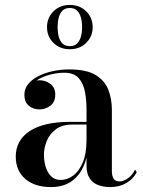

<svg xmlns="http://www.w3.org/2000/svg" viewBox="-20 -750 579 780"><path d="M427.5 10Q401.5 10 379.8 2.2Q358 -5.5 344.8 -24.8Q331.5 -44 331.5 -77V-304.5Q331.5 -340.5 325.5 -375Q319.5 -409.5 300.2 -432Q281 -454.5 241 -454.5Q217 -454.5 191.2 -448.8Q165.5 -443 143.5 -431.8Q121.5 -420.5 107.8 -403.8Q94 -387 94 -364.5H80Q80 -391.5 98.8 -407.8Q117.5 -424 140.5 -424Q165 -424 184.8 -409Q204.5 -394 204.5 -366.5Q204.5 -335 184.2 -320.2Q164 -305.5 140.5 -305.5Q114.5 -305.5 96.8 -320.8Q79 -336 79 -364.5Q79 -389.5 94.5 -408.5Q110 -427.5 136 -440.8Q162 -454 194.5 -461Q227 -468 261 -468Q332 -468 369.2 -444.8Q406.5 -421.5 420.5 -384.2Q434.5 -347 434.5 -304.5V-54Q434.5 -37 441 -25Q447.5 -13 467 -13Q481.5 -13 499.8 -25.8Q518 -38.5 528.5 -61L535.5 -50.5Q522 -23.5 493.8 -6.8Q465.5 10 427.5 10ZM186.5 10Q121.5 10 82.8 -23.2Q44 -56.5 44 -113.5Q44 -180.5 101.2 -217.8Q158.5 -255 265 -255H378V-244H274Q232 -244 206.5 -224.5Q181 -205 169.8 -176.8Q158.5 -148.5 158.5 -122Q158.5 -97 165.2 -73.5Q172 -50 187 -34.5Q202 -19 226.5 -19Q253 -19 277 -36.5Q301 -54 316.2 -90Q331.5 -126 331.5 -182H339.5Q339.5 -124.5 322.2 -81.2Q305 -38 271.2 -14Q237.5 10 186.5 10ZM263.5 -550Q223.5 -550 197.2 -575.8Q171 -601.5 171 -639.5Q171 -678 197.2 -704Q223.5 -730 263.5 -730Q304 -730 330.2 -704Q356.5 -678 356.5 -639.5Q356.5 -601.5 330.2 -575.8Q304 -550 263.5 -550ZM263.5 -562.5Q282.5 -562.5 293.2 -573.2Q304 -584 308.8 -601.5Q313.5 -619 313.5 -639.5Q313.5 -661 308.8 -678.5Q304 -696 293.2 -706.8Q282.5 -717.5 263.5 -717.5Q244.5 -717.5 233.8 -706.8Q223 -696 218.5 -678.5Q214 -661 214 -639.5Q214 -619 218.5 -601.5Q223 -584 233.8 -573.2Q244.5 -562.5 263.5 -562.5Z"/></svg>

Font: Bodoni Moda 18pt Medium
Style: Regular
Weight: 500
Designer: Owen Earl
Foundry: indestructible type
Version: Version 2.004